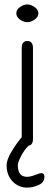

<svg xmlns="http://www.w3.org/2000/svg" viewBox="-20 -647 255 867"><path d="M101.6 151.4Q117.2 151.4 138.7 143.1Q160.2 134.8 166 134.8Q180.7 134.8 180.7 151.4Q180.7 176.8 154.3 188.5Q127.9 200.2 103.5 200.2Q63.5 200.2 36.6 171.9Q9.8 143.6 9.8 98.6Q9.8 75.2 31.7 38.1Q53.7 1 78.1 -27.3V-429.7Q78.1 -461.9 103.5 -461.9Q128.9 -461.9 128.9 -429.7V-19.5Q128.9 7.8 109.4 10.7Q89.8 29.3 75.2 57.6Q60.5 85.9 60.5 98.6Q60.5 151.4 101.6 151.4ZM103.5 -627Q119.1 -627 136.2 -615.2Q153.3 -603.5 153.3 -586.9Q153.3 -570.3 136.2 -558.6Q119.1 -546.9 103.5 -546.9Q86.9 -546.9 70.3 -558.6Q53.7 -570.3 53.7 -586.9Q53.7 -603.5 70.3 -615.2Q86.9 -627 103.5 -627Z"/></svg>

Font: Jura
Style: Book
Weight: 400
Version: Version 2.3